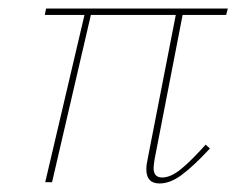

<svg xmlns="http://www.w3.org/2000/svg" viewBox="-20 -427 572 450"><path d="M342 -52Q340 -38 340 -33Q340 -11 360 -11Q380 -11 404 -30.5Q428 -50 462 -88L472 -79Q434 -38 406.5 -17.5Q379 3 354 3Q323 3 323 -30Q323 -41 326 -54L392 -392H193L102 0H86L178 -392H85L88 -407H514L510 -392H408Z"/></svg>

Font: Ysabeau Thin
Style: Italic
Weight: 200
Italic angle: -12°
Designer: Christian Thalmann (Catharsis Fonts)
Version: Version 0.003